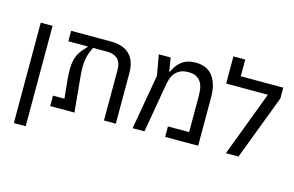

<svg xmlns="http://www.w3.org/2000/svg" viewBox="-111 -1014 2277 1489"><g transform="rotate(15 1027.5 -270.0)"><path d="M86 -606H181V200H86Z M324 -84H416L400 -243Q397 -280 397 -313Q397 -372 412 -413Q427 -454 459 -489L485 -517V-522H330V-606H648Q749 -606 800 -555Q851 -504 851 -407V0H756V-405Q756 -467 725.5 -494.5Q695 -522 643 -522H529L521 -506Q504 -471 496 -435.5Q488 -400 488 -356Q488 -329 490.5 -299Q493 -269 496 -239L519 0H324Z M1063 -441 1034 -606H1129L1147 -497H1152Q1173 -549 1215.5 -583.5Q1258 -618 1329 -618Q1368 -618 1401.5 -605.5Q1435 -593 1459.5 -565Q1484 -537 1498 -493.5Q1512 -450 1512 -389V0H1247V-84H1417V-369Q1417 -393 1414 -421.5Q1411 -450 1399 -474.5Q1387 -499 1362 -515.5Q1337 -532 1293 -532Q1250 -532 1223 -517Q1196 -502 1181 -480.5Q1166 -459 1159.5 -436.5Q1153 -414 1150 -399L1081 0H986Z M1932 -522H1597V-740H1692V-606H2033V-519L1836 0H1735Z"/></g></svg>

Font: IBM Plex Sans Hebrew Text
Style: Regular
Weight: 450
Designer: Mike Abbink, Paul van der Laan, Pieter van Rosmalen, Yanek Iontef
Foundry: Bold Monday
Version: Version 1.2